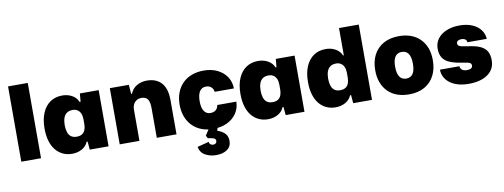

<svg xmlns="http://www.w3.org/2000/svg" viewBox="-74 -1150 4811 1831"><g transform="rotate(-10 2332.0 -234.0)"><path d="M54 0V-729H245V0Z M546 10Q497 10 456.5 -9Q416 -28 387 -64Q358 -100 342.5 -152.5Q327 -205 327 -272Q327 -362 354.5 -425Q382 -488 431 -521Q480 -554 546 -554Q583 -554 614 -543Q645 -532 667.5 -512Q690 -492 700 -465H710L717 -544H899V0H717L710 -79H700Q685 -39 643 -14.5Q601 10 546 10ZM617 -143Q649 -143 669 -156Q689 -169 698.5 -193Q708 -217 708 -249V-295Q708 -329 697.5 -352.5Q687 -376 667.5 -388.5Q648 -401 622 -401Q586 -401 564 -385Q542 -369 532 -340Q522 -311 522 -272Q522 -234 531 -204.5Q540 -175 561 -159Q582 -143 617 -143Z M1007 0V-544H1191L1198 -455H1206Q1226 -505 1269.5 -529.5Q1313 -554 1367 -554Q1407 -554 1441.5 -542Q1476 -530 1502 -504Q1528 -478 1542.5 -435.5Q1557 -393 1557 -333V0H1366V-291Q1366 -327 1358 -351.5Q1350 -376 1333 -388Q1316 -400 1287 -400Q1257 -400 1237.5 -386Q1218 -372 1208 -351Q1198 -330 1198 -308V0Z M1912 10Q1849 10 1798 -10Q1747 -30 1710.5 -67.5Q1674 -105 1654.5 -157Q1635 -209 1635 -273Q1635 -337 1655 -389Q1675 -441 1712 -478Q1749 -515 1801 -534.5Q1853 -554 1917 -554Q1991 -554 2048 -526.5Q2105 -499 2138 -450Q2171 -401 2172 -336H1986Q1983 -358 1972.5 -372Q1962 -386 1947 -393Q1932 -400 1913 -400Q1891 -400 1875 -391Q1859 -382 1849 -365.5Q1839 -349 1834 -325.5Q1829 -302 1829 -272Q1829 -227 1839.5 -199Q1850 -171 1868.5 -157.5Q1887 -144 1912 -144Q1936 -144 1952 -152.5Q1968 -161 1977 -175.5Q1986 -190 1988 -208H2173Q2171 -142 2137 -93Q2103 -44 2045 -17Q1987 10 1912 10ZM1897 261Q1839 261 1792 235.5Q1745 210 1734 153L1846 124Q1847 139 1858 148.5Q1869 158 1885 158Q1901 158 1910.5 149.5Q1920 141 1920 127Q1920 107 1900 100Q1880 93 1844 88L1830 61L1885 -23H1963L1945 34Q1989 48 2016.5 75Q2044 102 2044 149Q2044 203 2003.5 232Q1963 261 1897 261Z M2443 10Q2394 10 2353.5 -9Q2313 -28 2284 -64Q2255 -100 2239.5 -152.5Q2224 -205 2224 -272Q2224 -362 2251.5 -425Q2279 -488 2328 -521Q2377 -554 2443 -554Q2480 -554 2511 -543Q2542 -532 2564.5 -512Q2587 -492 2597 -465H2607L2614 -544H2796V0H2614L2607 -79H2597Q2582 -39 2540 -14.5Q2498 10 2443 10ZM2514 -143Q2546 -143 2566 -156Q2586 -169 2595.5 -193Q2605 -217 2605 -249V-295Q2605 -329 2594.5 -352.5Q2584 -376 2564.5 -388.5Q2545 -401 2519 -401Q2483 -401 2461 -385Q2439 -369 2429 -340Q2419 -311 2419 -272Q2419 -234 2428 -204.5Q2437 -175 2458 -159Q2479 -143 2514 -143Z M3097 10Q3048 10 3007.5 -9Q2967 -28 2938 -64Q2909 -100 2893.5 -152.5Q2878 -205 2878 -272Q2878 -362 2905.5 -425Q2933 -488 2982 -521Q3031 -554 3097 -554Q3134 -554 3165 -543Q3196 -532 3218.5 -512Q3241 -492 3251 -465H3259V-729H3450V0H3268L3261 -79H3251Q3236 -39 3194 -14.5Q3152 10 3097 10ZM3168 -143Q3200 -143 3220 -156Q3240 -169 3249.5 -193Q3259 -217 3259 -249V-295Q3259 -329 3248.5 -352.5Q3238 -376 3218.5 -388.5Q3199 -401 3173 -401Q3137 -401 3115 -385Q3093 -369 3083 -340Q3073 -311 3073 -272Q3073 -234 3082 -204.5Q3091 -175 3112 -159Q3133 -143 3168 -143Z M3808 10Q3745 10 3694 -8.5Q3643 -27 3606 -63.5Q3569 -100 3549 -152.5Q3529 -205 3529 -272Q3529 -357 3561.5 -420Q3594 -483 3656.5 -518.5Q3719 -554 3808 -554Q3871 -554 3922 -535.5Q3973 -517 4010 -480.5Q4047 -444 4067 -392Q4087 -340 4087 -272Q4087 -188 4054.5 -124.5Q4022 -61 3960 -25.5Q3898 10 3808 10ZM3808 -143Q3834 -143 3853.5 -156Q3873 -169 3883.5 -197.5Q3894 -226 3894 -272Q3894 -307 3888 -331.5Q3882 -356 3870.5 -371.5Q3859 -387 3843.5 -394Q3828 -401 3808 -401Q3782 -401 3762.5 -388Q3743 -375 3732.5 -347Q3722 -319 3722 -272Q3722 -237 3728 -212.5Q3734 -188 3745.5 -172.5Q3757 -157 3773 -150Q3789 -143 3808 -143Z M4387 10Q4330 10 4284.5 -3Q4239 -16 4206.5 -40Q4174 -64 4156 -97.5Q4138 -131 4138 -171H4326Q4328 -154 4336.5 -143Q4345 -132 4359.5 -127Q4374 -122 4392 -122Q4420 -122 4433 -131.5Q4446 -141 4446 -157Q4446 -172 4438 -179Q4430 -186 4412 -190.5Q4394 -195 4363 -199Q4290 -210 4243 -229Q4196 -248 4173.5 -282.5Q4151 -317 4151 -371Q4151 -426 4181.5 -467Q4212 -508 4267 -531Q4322 -554 4395 -554Q4463 -554 4514.5 -532.5Q4566 -511 4596 -472.5Q4626 -434 4629 -383H4441Q4441 -396 4434.5 -404.5Q4428 -413 4416.5 -417.5Q4405 -422 4389 -422Q4368 -422 4355 -413.5Q4342 -405 4342 -388Q4342 -374 4351.5 -366.5Q4361 -359 4383.5 -354Q4406 -349 4443 -344Q4514 -335 4557.5 -315Q4601 -295 4620.5 -261Q4640 -227 4640 -174Q4640 -115 4608.5 -74Q4577 -33 4520 -11.5Q4463 10 4387 10Z"/></g></svg>

Font: Mona Sans ExtraLight Black
Style: Regular
Weight: 900
Version: Version 2.000